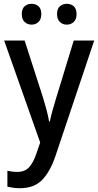

<svg xmlns="http://www.w3.org/2000/svg" viewBox="-20 -753 518 1013"><path d="M2 -539H110L207 -238Q217 -205 225.5 -173.5Q234 -142 239 -112H243Q248 -137 257 -170Q266 -203 277 -238L369 -539H477L273 69Q245 152 202.5 196Q160 240 85 240Q65 240 48.5 237.5Q32 235 19 232V148Q29 150 42.5 152Q56 154 71 154Q111 154 133.5 129.5Q156 105 172 57L192 -1ZM95 -679Q95 -707 110 -720Q125 -733 147 -733Q168 -733 183 -720Q198 -707 198 -679Q198 -651 183 -637Q168 -623 147 -623Q125 -623 110 -637Q95 -651 95 -679ZM281 -679Q281 -707 296 -720Q311 -733 332 -733Q354 -733 369 -720Q384 -707 384 -679Q384 -651 369 -637Q354 -623 332 -623Q311 -623 296 -637Q281 -651 281 -679Z"/></svg>

Font: Noto Sans Georgian SemiCondensed Medium
Style: Regular
Weight: 500
Width: 4
Designer: Monotype Design Team, Akaki Razmadze
Foundry: Google LLC
Version: Version 2.005; ttfautohint (v1.8.4.7-5d5b)